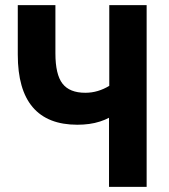

<svg xmlns="http://www.w3.org/2000/svg" viewBox="-20 -725 655 745"><path d="M403 0V-268Q388 -260 368 -253.5Q348 -247 326 -244Q304 -241 280 -241Q165 -241 107 -309Q49 -377 49 -513V-705H195V-518Q195 -436 222.5 -400.5Q250 -365 311 -365Q336 -365 359.5 -372Q383 -379 404 -392V-705H549V0Z"/></svg>

Font: Nunito Sans 10pt Condensed ExtraBold
Style: Regular
Weight: 800
Width: 3
Designer: Vernon Adams
Foundry: Vernon Adams
Version: Version 3.101;gftools[0.9.27]